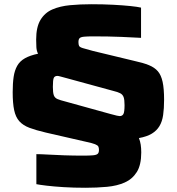

<svg xmlns="http://www.w3.org/2000/svg" viewBox="-20 -716 838 908"><path d="M385 172Q328 172 280.5 169Q233 166 200 162Q167 158 152 155V13Q173 13 207 15Q241 17 284 18.5Q327 20 373 20Q403 20 419.5 18.5Q436 17 442 11.5Q448 6 448 -7Q448 -17 445 -23Q442 -29 429.5 -34Q417 -39 389 -45L197 -89Q150 -100 119.5 -111.5Q89 -123 71.5 -142.5Q54 -162 47 -195Q40 -228 40 -280Q40 -322 44.5 -352.5Q49 -383 61.5 -405Q74 -427 98 -440.5Q122 -454 160 -462Q153 -475 152 -493Q151 -511 151 -529Q151 -588 171.5 -622Q192 -656 228 -671.5Q264 -687 311.5 -691.5Q359 -696 412 -696Q468 -696 515 -693.5Q562 -691 596 -687.5Q630 -684 647 -680V-537Q616 -539 554.5 -541.5Q493 -544 423 -544Q394 -544 378 -542.5Q362 -541 356.5 -535.5Q351 -530 351 -517Q351 -505 354 -499Q357 -493 371.5 -488.5Q386 -484 420 -475L615 -428Q657 -419 684 -408Q711 -397 726.5 -379Q742 -361 749 -329Q756 -297 756 -244Q756 -203 751.5 -172Q747 -141 734 -119.5Q721 -98 698 -84Q675 -70 637 -63Q643 -48 645.5 -31.5Q648 -15 648 5Q648 64 627 97.5Q606 131 570 147Q534 163 486 167.5Q438 172 385 172ZM230 -305Q230 -278 234.5 -265.5Q239 -253 252 -247.5Q265 -242 289 -236L502 -177Q524 -171 533 -169Q542 -167 546 -167Q558 -167 563.5 -176.5Q569 -186 569 -219Q569 -245 564.5 -257Q560 -269 548.5 -275Q537 -281 516 -286L300 -345Q281 -350 268.5 -353.5Q256 -357 252 -357Q239 -357 234.5 -348Q230 -339 230 -305Z"/></svg>

Font: Saira Expanded ExtraBold
Style: Regular
Weight: 800
Width: 7
Designer: Hector Gatti with collaboration of the Omnibus-Type team
Foundry: Omnibus-Type
Version: Version 1.101